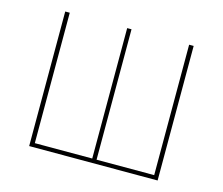

<svg xmlns="http://www.w3.org/2000/svg" viewBox="-97 -811 1092 940"><g transform="rotate(15 448.5 -341.0)"><path d="M774 -682V0H123V-682H146V-21H437V-682H459V-21H751V-682Z"/></g></svg>

Font: FiraGO Thin
Style: Regular
Weight: 100
Designer: bBox Type
Foundry: bBox Type GmbH
Version: Version 1.001;PS 001.001;hotconv 1.0.88;makeotf.lib2.5.64775